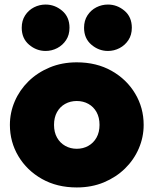

<svg xmlns="http://www.w3.org/2000/svg" viewBox="-20 -809 675 844"><path d="M317.5 15Q230.5 15 164.2 -22.5Q98 -60 60.8 -122.5Q23.5 -185 23.5 -260Q23.5 -314 44.8 -363.5Q66 -413 105.2 -451.5Q144.5 -490 198.5 -512.5Q252.5 -535 317.5 -535Q404.5 -535 470.8 -497.5Q537 -460 574.2 -397.5Q611.5 -335 611.5 -260Q611.5 -206 590.2 -156.5Q569 -107 529.8 -68.5Q490.5 -30 436.8 -7.5Q383 15 317.5 15ZM317.5 -155Q345.5 -155 368.2 -167.8Q391 -180.5 404.2 -204Q417.5 -227.5 417.5 -260Q417.5 -292.5 404.5 -316Q391.5 -339.5 368.8 -352.2Q346 -365 317.5 -365Q289 -365 266.2 -352.2Q243.5 -339.5 230.5 -316Q217.5 -292.5 217.5 -260Q217.5 -227.5 230.8 -204Q244 -180.5 266.8 -167.8Q289.5 -155 317.5 -155ZM180.5 -585Q140 -585 107.8 -612.5Q75.5 -640 75.5 -687Q75.5 -718.5 90.5 -741.5Q105.5 -764.5 129.5 -776.8Q153.5 -789 180.5 -789Q221 -789 253.2 -761.8Q285.5 -734.5 285.5 -687Q285.5 -655.5 270.5 -632.8Q255.5 -610 231.5 -597.5Q207.5 -585 180.5 -585ZM454.5 -585Q414 -585 381.8 -612.5Q349.5 -640 349.5 -687Q349.5 -718.5 364.5 -741.5Q379.5 -764.5 403.5 -776.8Q427.5 -789 454.5 -789Q495 -789 527.2 -761.8Q559.5 -734.5 559.5 -687Q559.5 -655.5 544.5 -632.8Q529.5 -610 505.5 -597.5Q481.5 -585 454.5 -585Z"/></svg>

Font: Geologica Roman Black
Style: Regular
Weight: 900
Designer: Sindre Bremnes, Frode Helland
Foundry: Monokrom Skriftforlag AS
Version: Version 1.010;gftools[0.9.28]